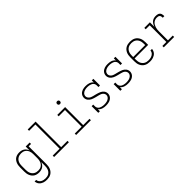

<svg xmlns="http://www.w3.org/2000/svg" viewBox="252 -2109 3697 3697"><g transform="rotate(-45 2100.0 -261.0)"><path d="M296 213Q274 213 251 210.5Q228 208 207 200.5Q186 193 166.5 180.5Q147 168 132.5 150.5Q118 133 110 111.5Q102 90 100 68H143Q144 94 159 116.5Q174 139 196.5 152Q219 165 244.5 170Q270 175 296 175Q319 175 341.5 170Q364 165 383.5 153Q403 141 417.5 123Q432 105 440.5 84Q449 63 452 40.5Q455 18 455 -5V-106Q446 -80 429.5 -57.5Q413 -35 390.5 -20Q368 -5 340.5 1.5Q313 8 286 8Q258 8 231 2Q204 -4 180.5 -18.5Q157 -33 140 -55Q123 -77 112.5 -102.5Q102 -128 98 -155.5Q94 -183 94 -210V-320Q94 -347 98 -374.5Q102 -402 112.5 -427.5Q123 -453 140 -475Q157 -497 180.5 -511.5Q204 -526 231 -532Q258 -538 286 -538Q313 -538 340.5 -531.5Q368 -525 390.5 -510Q413 -495 429.5 -472.5Q446 -450 455 -424V-530H563V-492H498V-5Q498 23 493.5 51Q489 79 477.5 105Q466 131 447.5 152.5Q429 174 404.5 188Q380 202 352 207.5Q324 213 296 213ZM299 -30Q322 -30 344 -35Q366 -40 385 -52.5Q404 -65 418 -83Q432 -101 440.5 -122Q449 -143 452 -165Q455 -187 455 -210V-320Q455 -343 452 -365Q449 -387 440.5 -408Q432 -429 418 -447Q404 -465 385 -477.5Q366 -490 344 -495Q322 -500 299 -500Q276 -500 253.5 -495Q231 -490 211 -478Q191 -466 176.5 -448.5Q162 -431 153 -410Q144 -389 140.5 -366Q137 -343 137 -320V-210Q137 -187 140.5 -164Q144 -141 153 -120Q162 -99 176.5 -81.5Q191 -64 211 -52Q231 -40 253.5 -35Q276 -30 299 -30Z M699 0V-38H887V-697H715V-735H929V-38H1101V0Z M1299 0V-38H1487V-492H1315V-530H1529V-38H1701V0ZM1500 -641Q1492 -641 1484.5 -643Q1477 -645 1471 -651Q1465 -657 1463 -664.5Q1461 -672 1461 -680Q1461 -688 1463 -695.5Q1465 -703 1471 -709Q1477 -715 1484.5 -717Q1492 -719 1500 -719Q1508 -719 1515.5 -717Q1523 -715 1529 -709Q1535 -703 1537 -695.5Q1539 -688 1539 -680Q1539 -672 1537 -664.5Q1535 -657 1529 -651Q1523 -645 1515.5 -643Q1508 -641 1500 -641Z M2109 8Q2086 8 2063.5 5.5Q2041 3 2019 -4.5Q1997 -12 1977.5 -25Q1958 -38 1945 -56V0H1902V-181H1945V-136Q1945 -118 1951 -101.5Q1957 -85 1969 -72Q1981 -59 1997 -51Q2013 -43 2030 -38.5Q2047 -34 2064.5 -32Q2082 -30 2100 -30Q2117 -30 2134.5 -32Q2152 -34 2168.5 -38Q2185 -42 2200.5 -50Q2216 -58 2228.5 -70Q2241 -82 2248.5 -98Q2256 -114 2256 -132Q2256 -152 2246 -170Q2236 -188 2220.5 -200Q2205 -212 2186.5 -219Q2168 -226 2148.5 -231Q2129 -236 2110 -240.5Q2091 -245 2071.5 -250.5Q2052 -256 2033 -262Q2014 -268 1996.5 -276.5Q1979 -285 1963 -297Q1947 -309 1935 -325Q1923 -341 1916.5 -360Q1910 -379 1910 -399Q1910 -421 1917 -441.5Q1924 -462 1937.5 -479Q1951 -496 1969 -507.5Q1987 -519 2007.5 -526Q2028 -533 2049 -535.5Q2070 -538 2092 -538Q2114 -538 2137 -535.5Q2160 -533 2181.5 -525.5Q2203 -518 2222.5 -505Q2242 -492 2255 -474V-530H2298V-349H2255V-394Q2255 -412 2249 -428.5Q2243 -445 2231 -458Q2219 -471 2203 -479Q2187 -487 2170 -491.5Q2153 -496 2135.5 -498Q2118 -500 2101 -500Q2101 -500 2101 -500Q2101 -500 2100 -500Q2083 -500 2066.5 -498Q2050 -496 2034 -491.5Q2018 -487 2003 -479Q1988 -471 1976.5 -459Q1965 -447 1958.5 -431Q1952 -415 1952 -399Q1952 -379 1962 -361Q1972 -343 1987.5 -330.5Q2003 -318 2021.5 -311Q2040 -304 2059 -299Q2078 -294 2097.5 -289.5Q2117 -285 2136 -279.5Q2155 -274 2174 -268Q2193 -262 2211 -253.5Q2229 -245 2245 -233Q2261 -221 2273 -205Q2285 -189 2291.5 -170Q2298 -151 2298 -131Q2298 -109 2290.5 -88Q2283 -67 2269 -50.5Q2255 -34 2236 -22Q2217 -10 2196 -3.5Q2175 3 2153 5.5Q2131 8 2109 8Z M2709 8Q2686 8 2663.5 5.5Q2641 3 2619 -4.5Q2597 -12 2577.5 -25Q2558 -38 2545 -56V0H2502V-181H2545V-136Q2545 -118 2551 -101.5Q2557 -85 2569 -72Q2581 -59 2597 -51Q2613 -43 2630 -38.5Q2647 -34 2664.5 -32Q2682 -30 2700 -30Q2717 -30 2734.5 -32Q2752 -34 2768.5 -38Q2785 -42 2800.5 -50Q2816 -58 2828.5 -70Q2841 -82 2848.5 -98Q2856 -114 2856 -132Q2856 -152 2846 -170Q2836 -188 2820.5 -200Q2805 -212 2786.5 -219Q2768 -226 2748.5 -231Q2729 -236 2710 -240.5Q2691 -245 2671.5 -250.5Q2652 -256 2633 -262Q2614 -268 2596.5 -276.5Q2579 -285 2563 -297Q2547 -309 2535 -325Q2523 -341 2516.5 -360Q2510 -379 2510 -399Q2510 -421 2517 -441.5Q2524 -462 2537.5 -479Q2551 -496 2569 -507.5Q2587 -519 2607.5 -526Q2628 -533 2649 -535.5Q2670 -538 2692 -538Q2714 -538 2737 -535.5Q2760 -533 2781.5 -525.5Q2803 -518 2822.5 -505Q2842 -492 2855 -474V-530H2898V-349H2855V-394Q2855 -412 2849 -428.5Q2843 -445 2831 -458Q2819 -471 2803 -479Q2787 -487 2770 -491.5Q2753 -496 2735.5 -498Q2718 -500 2701 -500Q2701 -500 2701 -500Q2701 -500 2700 -500Q2683 -500 2666.5 -498Q2650 -496 2634 -491.5Q2618 -487 2603 -479Q2588 -471 2576.5 -459Q2565 -447 2558.5 -431Q2552 -415 2552 -399Q2552 -379 2562 -361Q2572 -343 2587.5 -330.5Q2603 -318 2621.5 -311Q2640 -304 2659 -299Q2678 -294 2697.5 -289.5Q2717 -285 2736 -279.5Q2755 -274 2774 -268Q2793 -262 2811 -253.5Q2829 -245 2845 -233Q2861 -221 2873 -205Q2885 -189 2891.5 -170Q2898 -151 2898 -131Q2898 -109 2890.5 -88Q2883 -67 2869 -50.5Q2855 -34 2836 -22Q2817 -10 2796 -3.5Q2775 3 2753 5.5Q2731 8 2709 8Z M3302 8Q3273 8 3244.5 2.5Q3216 -3 3191 -16.5Q3166 -30 3146.5 -51.5Q3127 -73 3115 -99Q3103 -125 3098.5 -153Q3094 -181 3094 -210V-320Q3094 -348 3098.5 -376.5Q3103 -405 3115 -431Q3127 -457 3146 -478.5Q3165 -500 3190 -513.5Q3215 -527 3243.5 -532.5Q3272 -538 3300 -538Q3328 -538 3356.5 -532.5Q3385 -527 3410 -513.5Q3435 -500 3454 -478.5Q3473 -457 3485 -431Q3497 -405 3501.5 -376.5Q3506 -348 3506 -320V-246H3137V-210Q3137 -187 3140.5 -164Q3144 -141 3153 -120Q3162 -99 3177.5 -81Q3193 -63 3213 -51.5Q3233 -40 3255.5 -35Q3278 -30 3302 -30Q3319 -30 3337 -32Q3355 -34 3372 -39Q3389 -44 3405 -53Q3421 -62 3433.5 -75Q3446 -88 3453 -104.5Q3460 -121 3461 -139H3504Q3502 -116 3493.5 -94Q3485 -72 3470 -54.5Q3455 -37 3435 -24.5Q3415 -12 3393 -4.5Q3371 3 3348 5.5Q3325 8 3302 8ZM3463 -284V-320Q3463 -343 3459.5 -366Q3456 -389 3447 -410Q3438 -431 3423 -449Q3408 -467 3388.5 -478.5Q3369 -490 3346 -495Q3323 -500 3300 -500Q3277 -500 3254 -495Q3231 -490 3211.5 -478.5Q3192 -467 3177 -449Q3162 -431 3153 -410Q3144 -389 3140.5 -366Q3137 -343 3137 -320V-284Z M3685 0V-38H3794V-492H3685V-530H3837V-406Q3845 -433 3859 -457.5Q3873 -482 3893.5 -501Q3914 -520 3941.5 -529Q3969 -538 3997 -538Q4013 -538 4030 -536.5Q4047 -535 4062.5 -529Q4078 -523 4090.5 -511Q4103 -499 4109 -483Q4115 -467 4116.5 -450.5Q4118 -434 4118 -417H4075Q4075 -434 4072 -451Q4069 -468 4057.5 -480.5Q4046 -493 4028.5 -496.5Q4011 -500 3994 -500Q3969 -500 3944.5 -492Q3920 -484 3901 -467Q3882 -450 3869.5 -427.5Q3857 -405 3849.5 -381Q3842 -357 3839.5 -331.5Q3837 -306 3837 -281V-38H3968V0Z"/></g></svg>

Font: Iosevka Curly Slab XLtEx
Style: Regular
Weight: 200
Width: 7
Monospace: yes
Designer: Belleve Invis
Foundry: Belleve Invis
Version: Version 11.1.0; ttfautohint (v1.8.3)